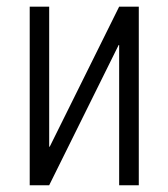

<svg xmlns="http://www.w3.org/2000/svg" viewBox="-20 -548 498 568"><path d="M390.6 -528.3V0H332.5V-414.6L331.1 -415L125.5 0H67.9V-528.3H125.5V-114.3L127 -113.8L332.5 -528.3Z"/></svg>

Font: RobotoCondensed-Light
Style: Light
Weight: 300
Designer: Google
Version: Version 1.200311; 2013